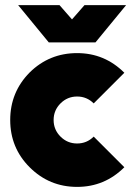

<svg xmlns="http://www.w3.org/2000/svg" viewBox="-20 -720 516 752"><path d="M51 -700 171 -554H354L474 -700H311L262 -644L213 -700ZM282 -512Q173 -512 96 -436Q20 -359 20 -250Q20 -141 96 -65Q173 12 282 12Q390 12 467 -65L347 -185Q320 -158 282 -158Q244 -158 217 -185Q190 -212 190 -250Q190 -288 217 -315Q244 -342 282 -342Q320 -342 347 -315L467 -435Q390 -512 282 -512Z"/></svg>

Font: Unageo
Style: Black
Weight: 900
Designer: Richard Sepsi
Foundry: Richard Sepsi
Version: Version 2.000